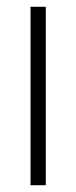

<svg xmlns="http://www.w3.org/2000/svg" viewBox="-20 -546 225 566"><path d="M70 0H115V-526H70Z"/></svg>

Font: Mluvka ExtraLight
Style: Regular
Weight: 200
Designer: Modified by Jiří Krblich, Original typeface by Gumpita Rahayu
Foundry: Gumpita Rahayu & Jiří Krblich
Version: Version 2.000;Glyphs 3.1.1 (3134)